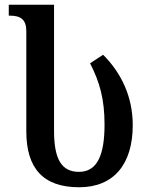

<svg xmlns="http://www.w3.org/2000/svg" viewBox="-20 -780 627 810"><path d="M314 10C459 10 540 -86 540 -252C540 -369 494 -470 415 -549L360 -513C401 -433 421 -361 421 -255C421 -129 392 -55 313 -55C240 -55 208 -108 208 -228V-760H17V-714H22C69 -714 91 -696 91 -648V-226C91 -71 161 10 314 10Z"/></svg>

Font: Noto Serif Georgian SemiCondensed Semi
Style: Regular
Weight: 600
Width: 4
Designer: Monotype Design Team
Foundry: Monotype Imaging Inc.
Version: Version 1.901